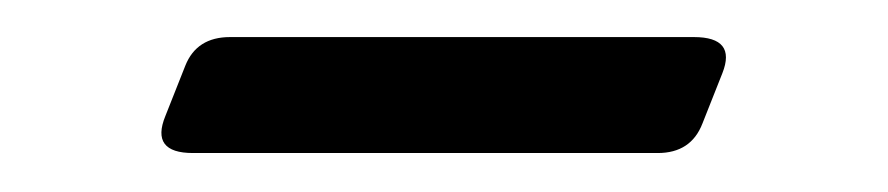

<svg xmlns="http://www.w3.org/2000/svg" viewBox="-20 -332 467 101"><path d="M345 -312.5Q367.5 -312.5 360 -293.5L349.5 -267Q343.5 -251.5 326 -251.5H81.5Q59 -251.5 67 -271L77.5 -297.5Q83.5 -312.5 101 -312.5Z"/></svg>

Font: Fraunces 9pt SuperSoft Light
Style: Regular
Weight: 300
Version: Version 1.000;[b76b70a41]